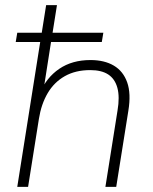

<svg xmlns="http://www.w3.org/2000/svg" viewBox="-20 -725 593 745"><path d="M47 0 136 -562H41L47 -598H142L159 -705H201L184 -598H381L375 -562H178L147 -364H135Q160 -424 210 -458Q260 -492 331 -492Q385 -492 421.5 -470.5Q458 -449 473.5 -405.5Q489 -362 478 -295L431 0H389L436 -296Q445 -349 435.5 -384Q426 -419 400 -436Q374 -453 330 -453Q273 -453 231.5 -429.5Q190 -406 165 -363.5Q140 -321 131 -264L89 0Z"/></svg>

Font: Nunito Sans 12pt ExtraLight 12pt ExtraLight
Style: Italic
Weight: 250
Italic angle: -9°
Version: Version 3.101;gftools[0.9.27]